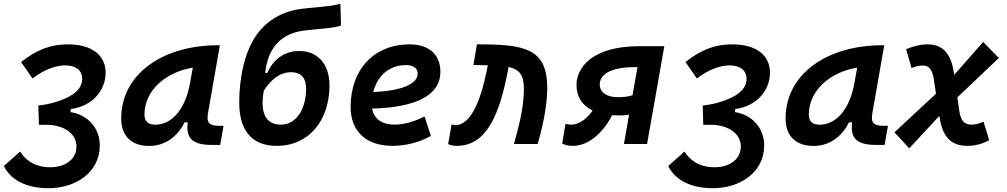

<svg xmlns="http://www.w3.org/2000/svg" viewBox="-34 -762 5327 1016"><path d="M222.2 233.9C366.2 233.9 491.7 150.9 494.1 11.7C495.6 -88.4 425.8 -155.3 340.8 -168.5H339.4L340.8 -185.1C458 -199.7 524.9 -288.1 524.9 -376.5C524.9 -470.7 452.1 -527.3 323.7 -527.3C233.9 -527.3 157.2 -497.6 77.6 -433.6L138.2 -346.7C197.8 -393.6 262.7 -416 310.1 -416C362.8 -416 400.4 -393.6 400.9 -344.7C400.9 -292.5 356 -250 254.4 -220.2C227.1 -212.4 205.1 -208 168.9 -203.6L171.9 -101.6C179.2 -101.6 186 -101.6 191.9 -101.6C202.6 -101.6 210.4 -102.1 217.8 -101.6C304.2 -99.6 370.6 -55.2 370.6 12.7C370.6 83.5 308.1 123 232.9 123C145.5 123 98.6 81.5 72.3 40L-13.7 116.7C25.9 195.3 111.8 233.9 222.2 233.9Z M754.9 10.3C836.4 10.3 902.8 -34.7 942.9 -114.7H959C952.1 -44.9 967.3 4.9 1085.4 4.9H1131.3L1148.9 -96.2H1127C1071.8 -96.2 1058.1 -113.3 1066.4 -161.6L1129.4 -522.5H1118.2C827.1 -522.5 607.4 -370.1 607.4 -135.3C607.4 -43 661.1 10.3 754.9 10.3ZM786.6 -102.1C749.5 -102.1 730.5 -120.1 730.5 -156.2C730.5 -281.2 839.4 -379.4 986.3 -404.3L972.2 -325.7C947.3 -183.1 875.5 -102.1 786.6 -102.1Z M1429.7 9.8C1602.1 9.8 1707.5 -125 1709.5 -305.7C1710.9 -426.3 1644.5 -492.2 1549.3 -492.2C1485.8 -492.2 1417 -460.4 1380.9 -376.5L1369.1 -376C1382.8 -504.4 1449.2 -582.5 1569.3 -599.6C1631.8 -608.4 1741.2 -612.3 1770.5 -627.9L1767.1 -741.7C1710.9 -726.1 1610.4 -722.2 1557.1 -714.8C1462.4 -701.7 1379.9 -655.8 1325.2 -579.6C1259.8 -488.8 1231.9 -349.1 1231.9 -219.2C1231.9 -85.4 1287.6 9.8 1429.7 9.8ZM1452.1 -102.5C1392.6 -102.5 1336.4 -136.7 1361.8 -281.7C1387.7 -323.2 1436 -379.9 1504.9 -379.9C1566.4 -379.9 1586.9 -341.8 1585.9 -288.1C1584 -184.6 1534.7 -102.5 1452.1 -102.5Z M2053.7 -102.5C1986.3 -102.5 1943.8 -133.8 1935.1 -187.5C2168 -193.4 2296.4 -257.8 2296.4 -381.8C2296.4 -473.1 2235.8 -527.3 2133.3 -527.3C1945.8 -527.3 1821.3 -395 1821.3 -195.8C1821.3 -66.4 1903.8 9.8 2043.5 9.8C2108.4 9.8 2183.6 -6.8 2246.1 -43L2212.4 -146C2161.1 -118.7 2102.5 -102.5 2053.7 -102.5ZM1941.4 -274.9C1962.9 -362.8 2026.9 -417.5 2113.8 -417.5C2153.8 -417.5 2176.3 -400.9 2176.3 -373C2176.3 -316.9 2089.8 -281.2 1941.4 -274.9Z M2685.5 0H2811C2836.4 -85.9 2861.8 -200.7 2861.8 -295.9C2861.8 -506.3 2743.2 -527.8 2489.7 -527.3L2471.2 -418C2483.9 -418 2496.1 -417.5 2507.8 -417.5C2522 -417 2534.7 -417 2547.4 -416.5L2539.6 -378.4C2512.7 -248 2462.4 -99.6 2375 -99.6C2365.2 -99.6 2365.2 -102.1 2356 -104.5L2337.4 0.5C2352.5 7.8 2366.7 9.8 2384.3 9.8C2543.9 9.8 2611.3 -165 2653.8 -389.6L2657.2 -407.7C2713.4 -395.5 2738.3 -366.2 2738.3 -292.5C2738.3 -188.5 2710.4 -90.8 2685.5 0Z M3248 -150.9C3264.2 -151.4 3279.8 -152.3 3294.9 -155.3L3267.6 0H3390.1L3481.4 -517.6H3350.6C3094.7 -517.6 3016.6 -400.4 3016.6 -313C3016.6 -251 3045.4 -204.1 3102.1 -177.2C3072.8 -133.3 3028.3 -102.5 2991.2 -102.5C2983.9 -102.5 2969.7 -103 2958.5 -106.9L2940.9 -2C2957.5 5.4 2972.7 9.8 2997.6 9.8C3084.5 9.8 3160.6 -64.9 3205.1 -152.3C3218.8 -151.4 3232.9 -150.9 3248 -150.9ZM3313 -257.8C3286.1 -249.5 3260.3 -248 3240.2 -247.6C3182.1 -246.6 3139.6 -269.5 3139.6 -315.9C3139.6 -344.2 3160.6 -406.7 3324.2 -406.7H3339.4Z M3737.8 233.9C3881.8 233.9 4007.3 150.9 4009.8 11.7C4011.2 -88.4 3941.4 -155.3 3856.4 -168.5H3855L3856.4 -185.1C3973.6 -199.7 4040.5 -288.1 4040.5 -376.5C4040.5 -470.7 3967.8 -527.3 3839.4 -527.3C3749.5 -527.3 3672.9 -497.6 3593.3 -433.6L3653.8 -346.7C3713.4 -393.6 3778.3 -416 3825.7 -416C3878.4 -416 3916 -393.6 3916.5 -344.7C3916.5 -292.5 3871.6 -250 3770 -220.2C3742.7 -212.4 3720.7 -208 3684.6 -203.6L3687.5 -101.6C3694.8 -101.6 3701.7 -101.6 3707.5 -101.6C3718.3 -101.6 3726.1 -102.1 3733.4 -101.6C3819.8 -99.6 3886.2 -55.2 3886.2 12.7C3886.2 83.5 3823.7 123 3748.5 123C3661.1 123 3614.3 81.5 3587.9 40L3502 116.7C3541.5 195.3 3627.4 233.9 3737.8 233.9Z M4270.5 10.3C4352.1 10.3 4418.5 -34.7 4458.5 -114.7H4474.6C4467.8 -44.9 4482.9 4.9 4601.1 4.9H4647L4664.6 -96.2H4642.6C4587.4 -96.2 4573.7 -113.3 4582 -161.6L4645 -522.5H4633.8C4342.8 -522.5 4123 -370.1 4123 -135.3C4123 -43 4176.8 10.3 4270.5 10.3ZM4302.2 -102.1C4265.1 -102.1 4246.1 -120.1 4246.1 -156.2C4246.1 -281.2 4355 -379.4 4502 -404.3L4487.8 -325.7C4462.9 -183.1 4391.1 -102.1 4302.2 -102.1Z M4777.3 22.9 4937 -148.9 4938 -141.1C4954.1 -35.2 5000 9.8 5085 9.8C5125.5 9.8 5160.2 1 5200.7 -20L5170.4 -118.2C5146.5 -107.4 5127 -102.5 5105 -102.5C5069.8 -102.5 5049.8 -123.5 5042.5 -173.8L5032.2 -247.1L5251.5 -455.1L5168.5 -540L5015.1 -365.7L5013.7 -376.5C4998 -482.9 4952.6 -527.3 4872.6 -527.3C4839.4 -527.3 4806.2 -519.5 4760.7 -502L4789.6 -401.9C4811.5 -411.6 4830.6 -415 4852.5 -415C4881.3 -415 4899.4 -393.6 4907.2 -343.8L4918.9 -266.1L4699.2 -62Z"/></svg>

Font: Cascadia Mono SemiBold
Style: Italic
Weight: 600
Italic angle: -10°
Monospace: yes
Designer: Aaron Bell
Foundry: Saja Typeworks
Version: Version 2404.023